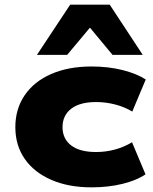

<svg xmlns="http://www.w3.org/2000/svg" viewBox="-20 -795 659 826"><path d="M374 11Q274 11 200 -21.5Q126 -54 86 -112Q46 -170 46 -248Q46 -326 86 -385Q126 -444 200 -476.5Q274 -509 374 -509Q446 -509 507.5 -493.5Q569 -478 607 -453L549 -315Q516 -335 475.5 -345.5Q435 -356 394 -356Q323 -356 286 -327Q249 -298 249 -248Q249 -198 286 -169.5Q323 -141 393 -141Q435 -141 474 -151.5Q513 -162 548 -183L606 -45Q568 -19 507 -4Q446 11 374 11ZM139 -559 282 -775H452L594 -559H464L367 -676L269 -559Z"/></svg>

Font: Nunito Sans 10pt Expanded Black
Style: Regular
Weight: 900
Width: 7
Designer: Vernon Adams
Foundry: Vernon Adams
Version: Version 3.101;gftools[0.9.27]